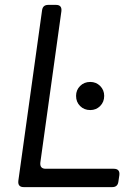

<svg xmlns="http://www.w3.org/2000/svg" viewBox="-20 -765 572 785"><path d="M77 0Q52 0 55 -26L152 -723Q155 -745 177 -745H209Q234 -745 231 -719L145 -101Q142 -75 167 -75H445Q471 -75 468 -49L464 -22Q461 0 439 0ZM349 -315Q324 -315 307.5 -331.5Q291 -348 291 -373Q291 -397 307.5 -413.5Q324 -430 349 -430Q373 -430 389.5 -413.5Q406 -397 406 -373Q406 -348 389.5 -331.5Q373 -315 349 -315Z"/></svg>

Font: Pitagon Sans Text
Style: Italic
Weight: 400
Italic angle: -8°
Designer: Travis Tran
Foundry: Pitagon
Version: Version 1.001; ttfautohint (v1.8.4.7-5d5b);gftools[0.9.26]